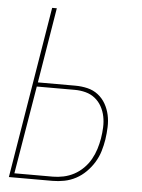

<svg xmlns="http://www.w3.org/2000/svg" viewBox="-53 -777 605 819"><g transform="rotate(5 250.0 -367.5)"><path d="M16 0 137 -735H157L104 -413H264Q291 -413 316.5 -407Q342 -401 362 -385.5Q382 -370 394.5 -348Q407 -326 412.5 -301Q418 -276 417 -249Q416 -222 412 -195Q408 -170 400.5 -145Q393 -120 379 -97Q365 -74 345.5 -54.5Q326 -35 302.5 -22.5Q279 -10 253.5 -5Q228 0 203 0ZM38 -18H203Q225 -18 248.5 -23Q272 -28 293.5 -39.5Q315 -51 333 -69Q351 -87 363 -108.5Q375 -130 382 -152.5Q389 -175 393 -198Q397 -222 398 -246Q399 -270 394.5 -292.5Q390 -315 379 -335Q368 -355 350.5 -369Q333 -383 310.5 -389Q288 -395 264 -395H101Z"/></g></svg>

Font: Iosevka SS04 Thin
Style: Italic
Weight: 100
Italic angle: -9°
Monospace: yes
Designer: Belleve Invis
Foundry: Belleve Invis
Version: Version 19.0.0; ttfautohint (v1.8.4)